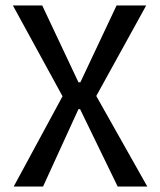

<svg xmlns="http://www.w3.org/2000/svg" viewBox="-20 -680 582 700"><path d="M30 0 208 -329 27 -660H134L266 -380H273L405 -660H513L331 -330L517 0H409L272 -282H266L137 0Z"/></svg>

Font: Bricolage Grotesque SemiCondensed
Style: Regular
Weight: 400
Width: 4
Designer: Mathieu Triay
Foundry: Atelier Triay
Version: Version 1.001;gftools[0.9.33.dev8+g029e19f]